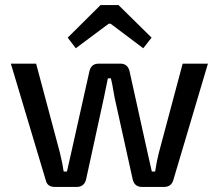

<svg xmlns="http://www.w3.org/2000/svg" viewBox="-20 -740 866 760"><path d="M580 -591 547 -549 418 -646H410L280 -549L248 -591L378 -720H449ZM803 -488 666 -27Q658 0 629 0H542Q512 0 505 -31L434 -352Q432 -361 429.5 -376.5Q427 -392 424.5 -405Q422 -418 419 -430H407L391 -352L321 -31Q314 0 283 0H197Q167 0 161 -27L23 -488H123L217 -136Q229 -86 232 -61H245L262 -136L334 -458Q341 -488 370 -488H457Q486 -488 493 -457L564 -136Q566 -126 581 -61H594Q601 -106 609 -136L703 -488Z"/></svg>

Font: Exo 2.0 Medium
Style: Regular
Weight: 500
Designer: Natanael Gama
Version: Version 1.001;PS 001.001;hotconv 1.0.70;makeotf.lib2.5.58329